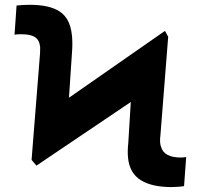

<svg xmlns="http://www.w3.org/2000/svg" viewBox="-20 -757 821 787"><path d="M129.4 -78.1 109.4 -101.6 144 -536.6Q144.5 -544.4 144.5 -551Q144.5 -557.6 144.5 -563.5Q144.5 -564.9 144.5 -565.4Q141.1 -593.8 123 -605.2Q105 -616.7 66.4 -616.7Q55.2 -616.7 49.8 -616.2Q44.4 -615.7 39.6 -614.7L47.9 -734.4Q58.1 -735.8 75 -736.6Q91.8 -737.3 101.6 -737.3Q182.6 -737.3 224.4 -710Q266.1 -682.6 273.9 -619.1Q275.9 -605.5 276.4 -588.9Q276.9 -572.3 275.9 -553.7L262.7 -356.4L656.2 -630.4L669.4 -606.4L637.7 -204.1Q633.3 -170.9 640.6 -153.8Q653.3 -111.3 721.7 -111.3Q725.6 -111.3 731.7 -111.8Q737.8 -112.3 743.2 -113.3L734.4 5.9Q723.6 7.8 708 8.8Q692.4 9.8 682.6 9.8Q602.1 9.8 556.6 -18.8Q511.2 -47.4 504.9 -109.4Q503.4 -123 503.7 -138.7Q503.9 -154.3 505.9 -171.9L516.1 -338.9Z"/></svg>

Font: Inter Extra Bold
Style: Regular
Weight: 800
Designer: Rasmus Andersson
Foundry: rsms
Version: Version 4.000;git-3c8e0fc